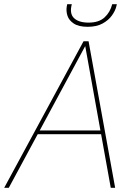

<svg xmlns="http://www.w3.org/2000/svg" viewBox="-29 -897 650 917"><path d="M-9 0 370 -700H394L521 0H500L378 -677L13 0ZM135 -256 148 -274H464L469 -256ZM390 -769Q347 -769 323.5 -784.5Q300 -800 293 -822.5Q286 -845 290 -867L292 -877H314Q302 -832 324.5 -810.5Q347 -789 394 -789Q443 -789 470 -813.5Q497 -838 507 -877H529L527 -868Q522 -846 505.5 -823Q489 -800 460.5 -784.5Q432 -769 390 -769Z"/></svg>

Font: DM Sans 12pt Thin
Style: Italic
Weight: 250
Italic angle: -10°
Version: Version 4.004;gftools[0.9.30]